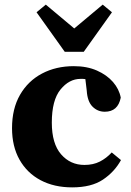

<svg xmlns="http://www.w3.org/2000/svg" viewBox="-20 -795 568 830"><path d="M292 15Q214 15 155.5 -16Q97 -47 64.5 -104.5Q32 -162 32 -241Q32 -325 66.5 -385Q101 -445 161.5 -477Q222 -509 299 -509Q356 -509 399 -490Q442 -471 468.5 -440.5Q495 -410 502 -373Q490 -312 433 -312Q402 -312 380 -334Q358 -356 355 -403L349 -453Q344 -454 338.5 -454Q333 -454 328 -454Q279 -454 241.5 -408Q204 -362 204 -265Q204 -174 244 -128Q284 -82 345 -82Q383 -82 411.5 -96.5Q440 -111 463 -136L503 -103Q475 -52 425 -18.5Q375 15 292 15ZM178 -775 301 -672 424 -775 464 -742 342 -571H260L138 -742Z"/></svg>

Font: Source Serif 4 SmText
Style: Bold
Weight: 700
Designer: Frank Grießhammer
Foundry: Adobe
Version: Version 4.005;hotconv 1.1.0;makeotfexe 2.6.0